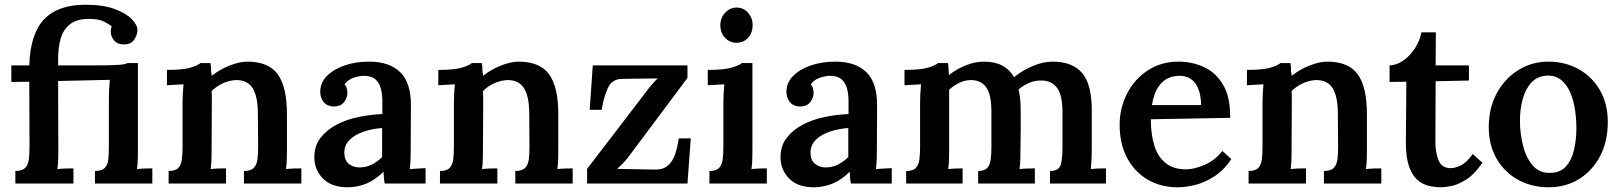

<svg xmlns="http://www.w3.org/2000/svg" viewBox="-20 -777 6862 813"><path d="M45 0V-53Q74 -53 86.5 -66Q99 -79 102 -101.5Q105 -124 105 -153L104 -431L28 -430V-500H104Q108 -634 167 -695.5Q226 -757 341 -757Q416 -757 465 -739Q514 -721 538 -696Q562 -671 562 -650Q562 -629 548 -609Q534 -589 507 -589Q479 -588 464 -605Q449 -622 449 -643Q449 -656 453 -666Q444 -673 421.5 -685Q399 -697 357 -697Q305 -697 276.5 -674.5Q248 -652 237 -614Q226 -576 226 -528V-500H357Q396 -500 430.5 -500.5Q465 -501 489 -503Q513 -505 519 -510H564V-143Q564 -126 563.5 -104Q563 -82 560 -61Q577 -63 594.5 -63.5Q612 -64 625 -64V0H382V-53Q411 -53 423.5 -66Q436 -79 438.5 -101.5Q441 -124 441 -153V-359Q441 -377 442 -397Q443 -417 445 -439L226 -434L227 -144Q227 -127 226.5 -104.5Q226 -82 223 -61Q240 -63 259.5 -63.5Q279 -64 291 -64V0Z M694 0V-53Q723 -53 735 -66Q747 -79 750 -101.5Q753 -124 753 -153V-341Q753 -359 754 -379Q755 -399 757 -420Q741 -419 720.5 -418Q700 -417 687 -416V-481Q755 -481 786.5 -490.5Q818 -500 829 -510H871Q874 -493 873.5 -485Q873 -477 877 -456Q907 -481 950 -498.5Q993 -516 1027 -516Q1117 -516 1156 -462.5Q1195 -409 1195 -294V-143Q1195 -126 1194.5 -104Q1194 -82 1191 -61Q1208 -63 1225.5 -63.5Q1243 -64 1256 -64V0H1013V-53Q1042 -53 1054.5 -66Q1067 -79 1070 -101.5Q1073 -124 1073 -153L1072 -295Q1072 -367 1050.5 -402.5Q1029 -438 980 -438Q951 -437 923 -424Q895 -411 876 -391Q877 -379 877 -366Q877 -353 877 -340L876 -143Q876 -126 875.5 -104Q875 -82 872 -61Q888 -63 906 -63.5Q924 -64 937 -64V0Z M1609 0Q1606 -15 1605.5 -25.5Q1605 -36 1604 -50Q1569 -15 1531 0.5Q1493 16 1452 16Q1384 16 1347.5 -21Q1311 -58 1311 -112Q1311 -159 1337 -193Q1363 -227 1405 -249Q1447 -271 1498 -281.5Q1549 -292 1599 -294V-349Q1599 -378 1592.5 -402.5Q1586 -427 1569 -441.5Q1552 -456 1519 -456Q1496 -455 1474 -446.5Q1452 -438 1439 -420Q1447 -411 1449 -400.5Q1451 -390 1451 -382Q1451 -364 1437 -345Q1423 -326 1392 -326Q1365 -327 1350.5 -345Q1336 -363 1336 -388Q1336 -426 1363.5 -454.5Q1391 -483 1438 -499.5Q1485 -516 1543 -516Q1629 -516 1675 -471Q1721 -426 1720 -327Q1720 -274 1719.5 -234.5Q1719 -195 1719 -143Q1719 -128 1718.5 -105.5Q1718 -83 1715 -61Q1753 -64 1782 -65V0ZM1598 -235Q1558 -232 1521 -220Q1484 -208 1460.5 -185Q1437 -162 1438 -128Q1439 -97 1458 -82.5Q1477 -68 1502 -68Q1530 -68 1554 -80Q1578 -92 1598 -112Q1598 -122 1598 -133Q1598 -144 1598 -155Q1598 -169 1598 -190Q1598 -211 1598 -235Z M1843 0V-53Q1872 -53 1884 -66Q1896 -79 1899 -101.5Q1902 -124 1902 -153V-341Q1902 -359 1903 -379Q1904 -399 1906 -420Q1890 -419 1869.5 -418Q1849 -417 1836 -416V-481Q1904 -481 1935.5 -490.5Q1967 -500 1978 -510H2020Q2023 -493 2022.5 -485Q2022 -477 2026 -456Q2056 -481 2099 -498.5Q2142 -516 2176 -516Q2266 -516 2305 -462.5Q2344 -409 2344 -294V-143Q2344 -126 2343.5 -104Q2343 -82 2340 -61Q2357 -63 2374.5 -63.5Q2392 -64 2405 -64V0H2162V-53Q2191 -53 2203.5 -66Q2216 -79 2219 -101.5Q2222 -124 2222 -153L2221 -295Q2221 -367 2199.5 -402.5Q2178 -438 2129 -438Q2100 -437 2072 -424Q2044 -411 2025 -391Q2026 -379 2026 -366Q2026 -353 2026 -340L2025 -143Q2025 -126 2024.5 -104Q2024 -82 2021 -61Q2037 -63 2055 -63.5Q2073 -64 2086 -64V0Z M2466 0V-62L2712 -383Q2728 -405 2743.5 -422.5Q2759 -440 2765 -445L2612 -443Q2571 -442 2553.5 -403.5Q2536 -365 2528 -312H2477L2490 -500H2891V-447L2648 -122Q2634 -103 2621.5 -89.5Q2609 -76 2593 -62L2752 -59Q2787 -58 2807.5 -75.5Q2828 -93 2838.5 -123.5Q2849 -154 2854 -191H2905L2891 0Z M2984 -53Q3013 -53 3025 -66Q3037 -79 3040 -101.5Q3043 -124 3043 -153V-340Q3043 -357 3044 -377.5Q3045 -398 3047 -420Q3031 -419 3010.5 -418Q2990 -417 2977 -416V-481Q3045 -481 3077.5 -490.5Q3110 -500 3121 -510H3166V-143Q3166 -126 3165.5 -104Q3165 -82 3162 -61Q3178 -63 3196 -63.5Q3214 -64 3227 -64V0H2984ZM3099 -596Q3069 -596 3049.5 -617.5Q3030 -639 3030 -670Q3030 -701 3050.5 -723Q3071 -745 3099 -745Q3128 -745 3147.5 -723Q3167 -701 3167 -670Q3167 -639 3148 -617.5Q3129 -596 3099 -596Z M3583 0Q3580 -15 3579.5 -25.5Q3579 -36 3578 -50Q3543 -15 3505 0.5Q3467 16 3426 16Q3358 16 3321.5 -21Q3285 -58 3285 -112Q3285 -159 3311 -193Q3337 -227 3379 -249Q3421 -271 3472 -281.5Q3523 -292 3573 -294V-349Q3573 -378 3566.5 -402.5Q3560 -427 3543 -441.5Q3526 -456 3493 -456Q3470 -455 3448 -446.5Q3426 -438 3413 -420Q3421 -411 3423 -400.5Q3425 -390 3425 -382Q3425 -364 3411 -345Q3397 -326 3366 -326Q3339 -327 3324.5 -345Q3310 -363 3310 -388Q3310 -426 3337.5 -454.5Q3365 -483 3412 -499.5Q3459 -516 3517 -516Q3603 -516 3649 -471Q3695 -426 3694 -327Q3694 -274 3693.5 -234.5Q3693 -195 3693 -143Q3693 -128 3692.5 -105.5Q3692 -83 3689 -61Q3727 -64 3756 -65V0ZM3572 -235Q3532 -232 3495 -220Q3458 -208 3434.5 -185Q3411 -162 3412 -128Q3413 -97 3432 -82.5Q3451 -68 3476 -68Q3504 -68 3528 -80Q3552 -92 3572 -112Q3572 -122 3572 -133Q3572 -144 3572 -155Q3572 -169 3572 -190Q3572 -211 3572 -235Z M3817 0V-53Q3846 -53 3858 -66Q3870 -79 3873 -101.5Q3876 -124 3876 -153V-341Q3876 -359 3877 -379Q3878 -399 3880 -420Q3864 -419 3843.5 -418Q3823 -417 3810 -416V-481Q3878 -481 3909.5 -490.5Q3941 -500 3952 -510H3994Q3996 -500 3996.5 -485.5Q3997 -471 3998 -459Q4031 -485 4070 -500.5Q4109 -516 4146 -516Q4193 -516 4224.5 -499Q4256 -482 4274 -450Q4309 -479 4353 -497.5Q4397 -516 4438 -516Q4521 -516 4562.5 -467.5Q4604 -419 4603 -303V-143Q4603 -126 4602 -104Q4601 -82 4599 -61Q4614 -63 4632.5 -63.5Q4651 -64 4663 -64V0H4426V-53Q4465 -53 4472 -81Q4479 -109 4479 -153V-302Q4479 -374 4456 -405Q4433 -436 4391 -436Q4363 -437 4337.5 -426Q4312 -415 4293 -398Q4302 -361 4302 -310Q4302 -268 4302 -226.5Q4302 -185 4301 -143Q4301 -126 4300.5 -104Q4300 -82 4297 -61Q4313 -63 4331 -63.5Q4349 -64 4362 -64V0H4122V-53Q4149 -53 4160.5 -66Q4172 -79 4175 -101.5Q4178 -124 4178 -153V-304Q4178 -376 4156.5 -406.5Q4135 -437 4093 -438Q4066 -438 4041.5 -426Q4017 -414 3999 -397Q3999 -385 3999 -372Q3999 -359 3999 -346V-143Q3999 -126 3998.5 -104Q3998 -82 3995 -61Q4011 -63 4027.5 -63.5Q4044 -64 4056 -64V0Z M4967 16Q4895 16 4839.5 -16.5Q4784 -49 4752.5 -108.5Q4721 -168 4721 -249Q4721 -319 4752 -380Q4783 -441 4839.5 -478.5Q4896 -516 4971 -516Q5027 -516 5077 -493.5Q5127 -471 5158.5 -419Q5190 -367 5189 -278L4853 -272Q4853 -210 4867.5 -162Q4882 -114 4915 -87Q4948 -60 5002 -60Q5037 -60 5081 -79Q5125 -98 5156 -138L5194 -103Q5161 -55 5121 -29.5Q5081 -4 5041 6Q5001 16 4967 16ZM4858 -332H5066Q5065 -392 5041.5 -424Q5018 -456 4975 -456Q4926 -456 4896.5 -424Q4867 -392 4858 -332Z M5267 0V-53Q5296 -53 5308 -66Q5320 -79 5323 -101.5Q5326 -124 5326 -153V-341Q5326 -359 5327 -379Q5328 -399 5330 -420Q5314 -419 5293.5 -418Q5273 -417 5260 -416V-481Q5328 -481 5359.5 -490.5Q5391 -500 5402 -510H5444Q5447 -493 5446.5 -485Q5446 -477 5450 -456Q5480 -481 5523 -498.5Q5566 -516 5600 -516Q5690 -516 5729 -462.5Q5768 -409 5768 -294V-143Q5768 -126 5767.5 -104Q5767 -82 5764 -61Q5781 -63 5798.5 -63.5Q5816 -64 5829 -64V0H5586V-53Q5615 -53 5627.5 -66Q5640 -79 5643 -101.5Q5646 -124 5646 -153L5645 -295Q5645 -367 5623.5 -402.5Q5602 -438 5553 -438Q5524 -437 5496 -424Q5468 -411 5449 -391Q5450 -379 5450 -366Q5450 -353 5450 -340L5449 -143Q5449 -126 5448.5 -104Q5448 -82 5445 -61Q5461 -63 5479 -63.5Q5497 -64 5510 -64V0Z M6083 16Q6055 16 6028.5 9.5Q6002 3 5980.5 -16.5Q5959 -36 5946 -74Q5933 -112 5933 -173L5935 -431L5864 -430V-500Q5894 -501 5922 -520.5Q5950 -540 5971 -572Q5992 -604 5999 -640H6060L6059 -500H6200V-436L6059 -433L6058 -176Q6058 -131 6071.5 -98Q6085 -65 6123 -65Q6142 -65 6166.5 -77Q6191 -89 6216 -125L6257 -88Q6223 -38 6187.5 -16Q6152 6 6124 11Q6096 16 6083 16Z M6538 16Q6466 16 6408.5 -15.5Q6351 -47 6317.5 -104.5Q6284 -162 6284 -239Q6284 -320 6318 -382.5Q6352 -445 6409.5 -480.5Q6467 -516 6536 -516Q6607 -516 6664 -484.5Q6721 -453 6754.5 -395.5Q6788 -338 6788 -260Q6788 -178 6755.5 -116Q6723 -54 6666.5 -19Q6610 16 6538 16ZM6543 -45Q6587 -45 6611.5 -73Q6636 -101 6645.5 -144.5Q6655 -188 6655 -234Q6655 -273 6649 -313Q6643 -353 6629 -385.5Q6615 -418 6591.5 -437.5Q6568 -457 6535 -457Q6491 -456 6465 -428Q6439 -400 6427.5 -357Q6416 -314 6416 -266Q6416 -212 6429 -160.5Q6442 -109 6470 -76.5Q6498 -44 6543 -45Z"/></svg>

Font: Lora SemiBold
Style: Regular
Weight: 600
Designer: Olga Karpushina, Alexei Vanyashin (Cyrillic)
Foundry: Cyreal
Version: Version 3.011; ttfautohint (v1.8.4.7-5d5b)